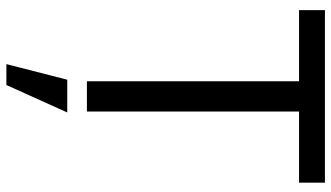

<svg xmlns="http://www.w3.org/2000/svg" viewBox="-238 -547 1037 601"><g transform="rotate(90 280.5 -246.5)"><path d="M180.7 252 229.5 61.5H332L246.1 252ZM11.7 -664.1V-745.1H551.8V-664.1H329.1V0H234.4V-664.1Z"/></g></svg>

Font: Gothic A1 Medium
Style: Regular
Weight: 500
Designer: HanYang I&C Co.,Ltd.
Foundry: HanYang I&C Co.,Ltd.
Version: Version 2.50